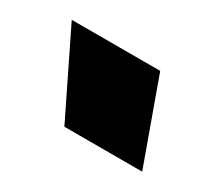

<svg xmlns="http://www.w3.org/2000/svg" viewBox="-52 -835 401 359"><g transform="rotate(30 148.0 -656.0)"><path d="M20 -746H211L276 -566H108Z"/></g></svg>

Font: Readiness ExtraBold
Style: Regular
Weight: 800
Designer: Katatrad Team
Foundry: CadsonDemak
Version: Version 1.00;January 16, 2020;FontCreator 12.0.0.2550 64-bit